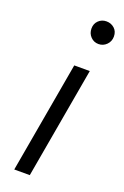

<svg xmlns="http://www.w3.org/2000/svg" viewBox="-142 -768 525 813"><g transform="rotate(20 120.5 -361.5)"><path d="M37 0 125 -501H195L107 0ZM190 -621Q169 -621 154.5 -636Q140 -651 140 -673Q140 -695 154.5 -709Q169 -723 190 -723Q211 -723 226 -709.5Q241 -696 241 -673Q241 -651 226 -636Q211 -621 190 -621Z"/></g></svg>

Font: DM Sans 17pt Light
Style: Italic
Weight: 300
Italic angle: -10°
Version: Version 4.004;gftools[0.9.30]